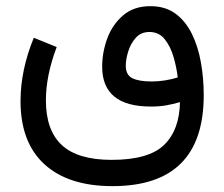

<svg xmlns="http://www.w3.org/2000/svg" viewBox="-20 -391 742 635"><path d="M167.5 -235.4Q131.8 -141.1 131.8 -59.1Q131.8 40 184.6 88.9Q237.3 137.7 349.1 137.7Q472.2 137.7 522.9 88.1Q573.7 38.6 575.2 -53.2Q551.3 -46.4 529.3 -42.5Q507.3 -38.6 479 -38.6Q317.9 -38.6 317.9 -170.4Q317.9 -217.8 334.7 -263.7Q351.6 -309.6 387 -340.1Q422.4 -370.6 477.5 -370.6Q526.9 -370.6 560.5 -345.7Q594.2 -320.8 614.7 -278.8Q635.3 -236.8 644.5 -184.3Q653.8 -131.8 653.8 -76.2Q653.8 224.6 352.1 224.6Q206.1 224.6 127 152.3Q47.9 80.1 47.9 -56.6Q47.9 -159.2 91.8 -266.1ZM567.9 -134.8Q564 -168 554 -202.6Q543.9 -237.3 524.9 -261.2Q505.9 -285.2 474.1 -285.2Q446.3 -285.2 429.2 -266.1Q412.1 -247.1 404.1 -220.9Q396 -194.8 396 -173.8Q396 -143.1 417.7 -132.3Q439.5 -121.6 481.9 -121.6Q503.4 -121.6 525.1 -125Q546.9 -128.4 567.9 -134.8Z"/></svg>

Font: Vazir FD
Style: Regular-FD
Weight: 400
Designer: Saber Rastikerdar
Foundry: Saber Rastikerdar
Version: Version 30.0.0